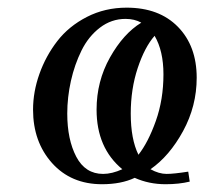

<svg xmlns="http://www.w3.org/2000/svg" viewBox="-20 -472 531 499"><path d="M65.9 -187Q65.9 -233.4 82.5 -280Q99.1 -326.7 128.9 -365.2Q158.7 -403.8 205.8 -428Q252.9 -452.1 309.1 -452.1Q393.6 -452.1 442.4 -402.3Q491.2 -352.5 491.2 -270Q491.2 -196.3 455.8 -131.3Q420.4 -66.4 371.1 -32.2Q393.1 -20 413.1 -20Q431.2 -20 469.2 -25.9L473.1 0Q445.3 6.8 410.2 6.8Q367.2 6.8 330.1 -9.8Q294.9 6.8 245.1 6.8Q164.6 6.8 115.2 -48.3Q65.9 -103.5 65.9 -187ZM154.8 -176.8Q154.8 -109.4 178.2 -64.7Q201.7 -20 248 -20Q271 -20 297.9 -32.2Q231 -87.4 231 -187Q231 -260.7 265.9 -322.8Q300.8 -384.8 347.2 -413.1Q329.6 -422.9 306.2 -422.9Q269.5 -422.9 239.7 -400.1Q210 -377.4 191.9 -340.8Q173.8 -304.2 164.3 -261.7Q154.8 -219.2 154.8 -176.8ZM319.8 -176.8Q319.8 -110.4 339.8 -69.8Q365.2 -102.1 385 -157.7Q404.8 -213.4 404.8 -278.8Q404.8 -339.8 381.8 -378.9Q356 -349.6 337.9 -295.2Q319.8 -240.7 319.8 -176.8Z"/></svg>

Font: Dehuti
Style: Bold-Italic
Weight: 700
Version: Version 1.2